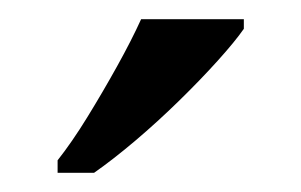

<svg xmlns="http://www.w3.org/2000/svg" viewBox="-20 -786 314 200"><path d="M40 -619Q55 -638 71 -664Q87 -690 102 -717Q117 -744 127 -766H234V-756Q225 -743 207 -723Q189 -703 166.5 -681Q144 -659 121 -639.5Q98 -620 78 -606H40Z"/></svg>

Font: Noto Serif Bengali
Style: Regular
Weight: 400
Designer: Juan Bruce, Universal Thirst, Indian Type Foundry and the Monotype Design Team.
Foundry: Monotype Imaging Inc.
Version: Version 2.003